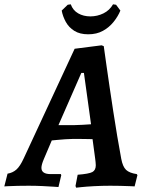

<svg xmlns="http://www.w3.org/2000/svg" viewBox="-60 -861 670 890"><path d="M502 -125Q509 -88 524.5 -73.5Q540 -59 574 -54L577 -49L564 3Q564 3 544 2Q524 1 497 0.5Q470 0 451 0Q412 0 375.5 2Q339 4 316 6.5Q293 9 293 9L290 1L300 -51Q352 -55 368 -63.5Q384 -72 384 -95Q384 -102 383 -110Q382 -118 381 -127L369 -216Q361 -216 343 -216.5Q325 -217 306.5 -217Q288 -217 278 -217Q262 -217 242.5 -215.5Q223 -214 206 -212.5Q189 -211 180 -210L143 -123Q132 -97 132 -83Q132 -54 175 -54H222L224 -49L211 6Q211 6 190 4.5Q169 3 137 1.5Q105 0 73 0Q49 0 22.5 0.5Q-4 1 -22 2Q-40 3 -40 3L-25 -56Q-1 -60 16 -75Q33 -90 50 -127L286 -635L411 -651L421 -647Q421 -647 424.5 -622Q428 -597 434 -554.5Q440 -512 448 -458Q456 -404 465 -345Q474 -286 483.5 -229.5Q493 -173 502 -125ZM211 -281H284Q301 -281 323.5 -282.5Q346 -284 362 -285L329 -523H317ZM359 -785Q391 -785 419.5 -799Q448 -813 464 -841L478 -839L498 -812Q487 -785 466.5 -759.5Q446 -734 417 -718Q388 -702 349 -702Q310 -702 284.5 -718Q259 -734 245 -759.5Q231 -785 226 -812L254 -839L268 -841Q278 -813 302.5 -799Q327 -785 359 -785Z"/></svg>

Font: Alegreya SemiBold
Style: Italic
Weight: 600
Italic angle: -7°
Designer: Juan Pablo del Peral
Foundry: Huerta Tipografica
Version: Version 2.009